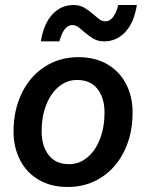

<svg xmlns="http://www.w3.org/2000/svg" viewBox="-20 -737 583 766"><path d="M526 -717Q515 -647 480 -609.5Q445 -572 396 -572Q371 -572 353 -582.5Q335 -593 314 -611Q300 -624 290 -630.5Q280 -637 268 -637Q251 -637 238 -620Q225 -603 217 -572H143Q154 -642 189 -679.5Q224 -717 273 -717Q298 -717 316 -706.5Q334 -696 355 -678Q369 -665 379 -658.5Q389 -652 401 -652Q418 -652 431 -669Q444 -686 452 -717ZM34 -212Q34 -297 66.5 -364.5Q99 -432 158 -470.5Q217 -509 293 -509Q360 -509 409 -480Q458 -451 483.5 -401Q509 -351 509 -288Q509 -203 476.5 -135.5Q444 -68 385 -29.5Q326 9 250 9Q183 9 134 -20Q85 -49 59.5 -99.5Q34 -150 34 -212ZM397 -288Q397 -346 369 -382Q341 -418 287 -418Q247 -418 214.5 -391Q182 -364 164 -317.5Q146 -271 146 -213Q146 -155 174 -118.5Q202 -82 256 -82Q296 -82 328.5 -109Q361 -136 379 -183Q397 -230 397 -288Z"/></svg>

Font: CBA Beacon Sans Bold
Style: Italic
Weight: 700
Italic angle: -13°
Designer: Wei Huang
Foundry: Wei Huang
Version: Version 1.002